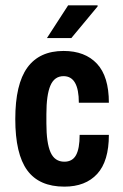

<svg xmlns="http://www.w3.org/2000/svg" viewBox="-20 -685 459 716"><path d="M246 -543H155L234 -665H344V-661ZM386 -302H274Q274 -401 217 -401Q183 -401 168 -366Q153 -331 153 -259V-225Q153 -152 168.5 -117Q184 -82 220 -82Q250 -82 263.5 -106.5Q277 -131 277 -182H386Q386 -84 342.5 -36.5Q299 11 220 11Q126 11 81.5 -50Q37 -111 37 -241Q37 -371 82 -433Q127 -495 217 -495Q297 -495 341.5 -447.5Q386 -400 386 -302Z"/></svg>

Font: Pragati Narrow
Style: Bold
Weight: 700
Designer: Hector Gatti, Marcela Romero, Pablo Cosgaya and Nicolas Silva
Foundry: Omnibus-Type
Version: Version 1.010; ttfautohint (v1.3)